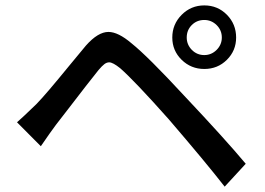

<svg xmlns="http://www.w3.org/2000/svg" viewBox="-20 -719 996 721"><path d="M681.2 -578.1Q681.2 -551.3 700.4 -531.7Q719.7 -512.2 747.1 -512.2Q773.9 -512.2 793.5 -531.7Q813 -551.3 813 -578.1Q813 -605.5 793.5 -624.8Q773.9 -644 747.1 -644Q719.2 -644 700.2 -625Q681.2 -606 681.2 -578.1ZM627 -578.1Q627 -627.9 662.1 -663.3Q697.3 -698.7 747.1 -698.7Q797.4 -698.7 832 -663.6Q866.7 -628.4 866.7 -578.1Q866.7 -528.8 832 -494.4Q797.4 -460 747.1 -460Q697.3 -460 662.1 -494.4Q627 -528.8 627 -578.1ZM43.9 -259.8Q60.1 -273.4 116.7 -328.1Q136.2 -348.1 166.7 -384Q197.3 -419.9 240 -472.2Q282.7 -524.4 302.7 -547.9Q348.1 -599.1 387.2 -599.1Q423.8 -599.1 474.1 -556.2Q534.7 -507.8 671.4 -359.9Q825.7 -196.3 902.8 -104L823.7 -18.1Q753.4 -108.4 613.8 -271Q484.9 -416 431.2 -462.9Q403.8 -484.9 390.1 -484.9Q380.9 -484.9 372.1 -478.3Q363.3 -471.7 350.1 -456.1Q331.1 -432.6 301.5 -394.5Q272 -356.4 237.3 -311.3Q202.6 -266.1 189.9 -250Q170.4 -224.1 133.3 -169.9Z"/></svg>

Font: Karasuma Gothic
Style: Regular
Weight: 500
Designer: Rasmus Andersson / Ryoko Nishizuka
Foundry: Genbu
Version: Version 1.00